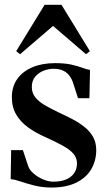

<svg xmlns="http://www.w3.org/2000/svg" viewBox="-20 -788 452 818"><path d="M199 11Q161 11 127 2.5Q93 -6 67 -15Q41 -24 25.5 -24.5L27.5 -148.5H77.5L100 -80.5Q105.5 -64 123 -48.8Q140.5 -33.5 163.5 -23.8Q186.5 -14 207 -14Q238 -14 260.5 -23Q283 -32 295.5 -49.8Q308 -67.5 308 -92Q308 -115 293.2 -132.5Q278.5 -150 248.5 -166.8Q218.5 -183.5 174 -203.5Q132.5 -221.5 100 -245Q67.5 -268.5 49 -300Q30.5 -331.5 30.5 -373.5Q30.5 -419 53.5 -451.5Q76.5 -484 118 -501.5Q159.5 -519 214.5 -519Q256 -519 283.8 -512.8Q311.5 -506.5 330.2 -499.5Q349 -492.5 363.5 -490L361 -369.5H312.5L291.5 -434.5Q286 -452 275.5 -465.8Q265 -479.5 248.8 -487.2Q232.5 -495 208.5 -495Q187 -495 165.8 -486.8Q144.5 -478.5 130 -461.2Q115.5 -444 115.5 -417.5Q115.5 -391 131.5 -372Q147.5 -353 173.8 -338.2Q200 -323.5 231 -308.5Q261.5 -294.5 290 -279.5Q318.5 -264.5 341 -246.2Q363.5 -228 376.8 -204.2Q390 -180.5 390 -148.5Q390 -103.5 368.8 -67.2Q347.5 -31 305 -10Q262.5 11 199 11ZM65.5 -557 49 -570 170 -767.5H242L363 -570L346.5 -557L206 -677.5Z"/></svg>

Font: Merriweather 144pt SemiBold
Style: Regular
Weight: 600
Version: Version 2.100